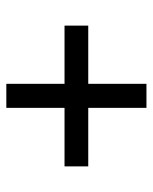

<svg xmlns="http://www.w3.org/2000/svg" viewBox="42 -661 483 607"><g transform="rotate(90 283.5 -357.5)"><path d="M245 -136V-320H61V-395H245V-579H321V-395H506V-320H321V-136Z"/></g></svg>

Font: Noto Rashi Hebrew ExtraBold
Style: Regular
Weight: 800
Version: Version 1.006